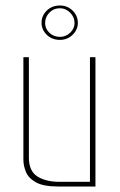

<svg xmlns="http://www.w3.org/2000/svg" viewBox="-20 -678 437 698"><path d="M191 0Q137 0 110 -15.5Q83 -31 74 -53.5Q65 -76 65 -98V-470H85V-105Q85 -56 116 -36.5Q147 -17 196 -17H307V-470H327V0ZM198 -533Q169 -533 150 -551.5Q131 -570 131 -595Q131 -621 150 -639.5Q169 -658 198 -658Q225 -658 244 -639.5Q263 -621 263 -595Q263 -570 244 -551.5Q225 -533 198 -533ZM198 -544Q219 -544 235 -559Q251 -574 251 -594Q251 -616 235 -632Q219 -648 198 -648Q175 -648 159.5 -632Q144 -616 144 -594Q144 -574 159.5 -559Q175 -544 198 -544Z"/></svg>

Font: Smooch Sans Thin
Style: Regular
Weight: 100
Designer: Robert E. Leuschke
Foundry: Robert E. Leuschke
Version: Version 1.010